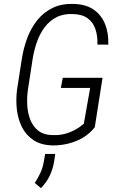

<svg xmlns="http://www.w3.org/2000/svg" viewBox="-20 -741 616 992"><path d="M509.8 -338.9 469.7 -83.5Q443.8 -50.8 408.9 -30Q374 -9.3 333.7 0.7Q293.5 10.7 252.9 10.3Q193.8 9.3 154.5 -16.1Q115.2 -41.5 94 -83.3Q72.8 -125 67.1 -175.5Q61.5 -226.1 67.9 -276.4L93.3 -439.9Q102.1 -494.6 121.3 -545.7Q140.6 -596.7 172.6 -636.7Q204.6 -676.8 251 -699.7Q297.4 -722.7 359.9 -720.7Q423.3 -719.2 463.4 -691.7Q503.4 -664.1 522.5 -617.4Q541.5 -570.8 539.6 -510.3L483.4 -510.7Q484.9 -554.7 473.1 -590.1Q461.4 -625.5 433.3 -646.2Q405.3 -667 356.9 -668.5Q306.6 -670.4 270.5 -651.4Q234.4 -632.3 210 -599.1Q185.5 -565.9 171.1 -525.1Q156.7 -484.4 149.4 -440.9L124 -275.9Q118.7 -237.8 120.8 -197.5Q123 -157.2 136.7 -122.1Q150.4 -86.9 179 -64.9Q207.5 -43 255.4 -43Q285.2 -42 312.7 -48.8Q340.3 -55.7 365.5 -69.1Q390.6 -82.5 413.1 -101.6L445.8 -286.6H294.4L304.2 -338.9ZM265.6 54.2 259.8 91.8Q253.9 131.8 236.6 167.5Q219.2 203.1 191.4 231L159.7 204.1Q177.2 177.7 189.2 151.1Q201.2 124.5 206.5 93.3L213.4 54.2Z"/></svg>

Font: Roboto Condensed Light
Style: Italic
Weight: 300
Italic angle: -12°
Designer: Christian Robertson
Foundry: Google
Version: Version 3.0; 2020